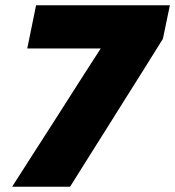

<svg xmlns="http://www.w3.org/2000/svg" viewBox="-20 -709 665 729"><path d="M26 0Q65.5 -61.5 104 -121.8Q142.5 -182 181.5 -242.5L299 -426.5Q315.5 -452 331.2 -476.5Q347 -501 362.5 -525H83.5L117 -689H625L598.5 -561.5Q564.5 -506.5 530.8 -453Q497 -399.5 462.5 -344.5L384 -219.5Q349.5 -165 315.2 -110.2Q281 -55.5 246 0Z"/></svg>

Font: Commissioner ExtraBold
Style: Italic
Weight: 800
Italic angle: -12°
Designer: Kostas Bartsokas
Foundry: Kostas Bartsokas
Version: Version 1.000; ttfautohint (v1.8.3)